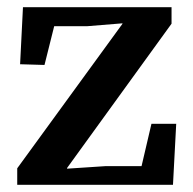

<svg xmlns="http://www.w3.org/2000/svg" viewBox="-20 -515 537 535"><path d="M28 0V-46L328 -458L325 -432L321 -450L223 -442H103L140 -478L104 -334L36 -336L44 -495H458V-449L159 -36L165 -66L167 -45L273 -52H401L366 -16L402 -170H471L462 0Z"/></svg>

Font: Source Serif 4 SemiBold
Style: Regular
Weight: 600
Designer: Frank Grießhammer
Foundry: Adobe Systems Incorporated
Version: Version 4.004;hotconv 1.0.116;makeotfexe 2.5.65601